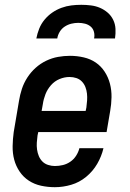

<svg xmlns="http://www.w3.org/2000/svg" viewBox="-20 -770 540 798"><path d="M208 8Q179 8 151 2Q123 -4 100 -19Q77 -34 61.5 -57Q46 -80 39 -106.5Q32 -133 32.5 -162.5Q33 -192 37 -221L59 -351Q63 -376 71 -400.5Q79 -425 93.5 -447.5Q108 -470 128 -488Q148 -506 172 -517.5Q196 -529 221 -533.5Q246 -538 271 -538Q300 -538 328 -531.5Q356 -525 378 -510Q400 -495 415 -472Q430 -449 437 -422Q444 -395 443.5 -366Q443 -337 438 -309L423 -221H139L136 -207Q134 -192 133 -177.5Q132 -163 134 -148.5Q136 -134 141.5 -121Q147 -108 156.5 -98.5Q166 -89 180 -84.5Q194 -80 208 -80Q225 -80 241.5 -84Q258 -88 272.5 -98Q287 -108 296.5 -123Q306 -138 310 -154H410Q402 -120 384 -89Q366 -58 338 -35Q310 -12 276 -2Q242 8 208 8ZM336 -309 339 -323Q341 -338 342 -352.5Q343 -367 341.5 -381Q340 -395 335 -408Q330 -421 320.5 -431Q311 -441 297.5 -445.5Q284 -450 269 -450Q248 -450 227.5 -441.5Q207 -433 192 -416Q177 -399 169 -378.5Q161 -358 158 -337L153 -309ZM131 -610Q135 -631 143 -651Q151 -671 165 -688Q179 -705 197 -717.5Q215 -730 235.5 -737.5Q256 -745 276.5 -747.5Q297 -750 318 -750Q338 -750 358 -747.5Q378 -745 395.5 -737.5Q413 -730 427.5 -717.5Q442 -705 450.5 -687.5Q459 -670 460 -650Q461 -630 458 -610H371Q374 -624 370.5 -637.5Q367 -651 357 -659.5Q347 -668 333.5 -671.5Q320 -675 305 -675Q291 -675 276.5 -671.5Q262 -668 249 -659.5Q236 -651 228 -637.5Q220 -624 218 -610Z"/></svg>

Font: Iosevka Slab Semibold Oblique
Style: Regular
Weight: 600
Italic angle: -9°
Monospace: yes
Designer: Belleve Invis
Foundry: Belleve Invis
Version: Version 11.1.1; ttfautohint (v1.8.3)